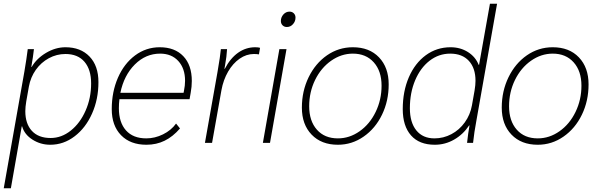

<svg xmlns="http://www.w3.org/2000/svg" viewBox="-32 -762 3196 1024"><path d="M98 -380Q110 -451 116 -500H149Q145 -463 135 -405H137Q163 -450 213.5 -480Q264 -510 317 -510Q398 -510 445.5 -460.5Q493 -411 493 -324Q493 -233 459 -156.5Q425 -80 366 -35Q307 10 236 10Q184 10 141 -17.5Q98 -45 86 -88H84L26 242H-12ZM454 -317Q454 -391 418.5 -432.5Q383 -474 317 -474Q270 -474 228.5 -451.5Q187 -429 159 -389.5Q131 -350 122 -300L108 -221Q103 -191 103 -169Q103 -102 138 -64Q173 -26 238 -26Q296 -26 345.5 -65.5Q395 -105 424.5 -172Q454 -239 454 -317Z M991 -330Q991 -300 985 -267L979 -233H605Q602 -209 602 -185Q602 -109 640 -66.5Q678 -24 748 -24Q794 -24 837.5 -45.5Q881 -67 907 -103L928 -77Q890 -33 846 -11.5Q802 10 749 10Q663 10 613.5 -41Q564 -92 564 -180Q564 -272 597 -347.5Q630 -423 688.5 -466.5Q747 -510 820 -510Q900 -510 945.5 -462.5Q991 -415 991 -330ZM955 -331Q955 -397 919 -436.5Q883 -476 822 -476Q745 -476 687 -418Q629 -360 610 -267H947L949 -277Q955 -306 955 -331Z M1128 -378Q1143 -465 1146 -500H1179Q1177 -461 1168 -412L1165 -395H1167Q1196 -451 1237.5 -480.5Q1279 -510 1329 -510Q1346 -510 1355 -507L1349 -472Q1337 -474 1322 -474Q1282 -474 1246 -449Q1210 -424 1184.5 -380Q1159 -336 1149 -281L1099 0H1061Z M1466 -650Q1466 -670 1479.5 -685Q1493 -700 1512 -700Q1526 -700 1535 -691Q1544 -682 1544 -668Q1544 -648 1530.5 -633Q1517 -618 1498 -618Q1484 -618 1475 -627Q1466 -636 1466 -650ZM1458 -500H1496L1408 0H1370Z M1578 -188Q1578 -276 1614 -350Q1650 -424 1712 -467Q1774 -510 1850 -510Q1938 -510 1989.5 -456Q2041 -402 2041 -312Q2041 -224 2005.5 -150.5Q1970 -77 1907.5 -33.5Q1845 10 1770 10Q1682 10 1630 -44Q1578 -98 1578 -188ZM2003 -305Q2003 -383 1961.5 -429.5Q1920 -476 1850 -476Q1788 -476 1734 -438Q1680 -400 1648.5 -335.5Q1617 -271 1617 -195Q1617 -117 1658 -70.5Q1699 -24 1770 -24Q1832 -24 1886 -62Q1940 -100 1971.5 -165Q2003 -230 2003 -305Z M2116 -180Q2116 -275 2148.5 -350Q2181 -425 2239 -467.5Q2297 -510 2371 -510Q2423 -510 2463.5 -484.5Q2504 -459 2521 -416H2523L2581 -742H2619L2509 -120Q2497 -57 2491 0H2459Q2464 -48 2472 -93H2470Q2438 -45 2390 -17.5Q2342 10 2287 10Q2204 10 2160 -40Q2116 -90 2116 -180ZM2485 -200 2499 -279Q2504 -309 2504 -331Q2504 -399 2468.5 -437.5Q2433 -476 2369 -476Q2308 -476 2259 -438Q2210 -400 2182 -333.5Q2154 -267 2154 -185Q2154 -109 2188.5 -66.5Q2223 -24 2285 -24Q2333 -24 2375.5 -46.5Q2418 -69 2447 -109.5Q2476 -150 2485 -200Z M2644 -188Q2644 -276 2680 -350Q2716 -424 2778 -467Q2840 -510 2916 -510Q3004 -510 3055.5 -456Q3107 -402 3107 -312Q3107 -224 3071.5 -150.5Q3036 -77 2973.5 -33.5Q2911 10 2836 10Q2748 10 2696 -44Q2644 -98 2644 -188ZM3069 -305Q3069 -383 3027.5 -429.5Q2986 -476 2916 -476Q2854 -476 2800 -438Q2746 -400 2714.5 -335.5Q2683 -271 2683 -195Q2683 -117 2724 -70.5Q2765 -24 2836 -24Q2898 -24 2952 -62Q3006 -100 3037.5 -165Q3069 -230 3069 -305Z"/></svg>

Font: Sarabun Thin
Style: Italic
Weight: 250
Italic angle: -10°
Designer: Suppakit Chalermlarp | Katatrad Co.,Ltd.
Foundry: Cadson Demak Co.,Ltd.
Version: Version 1.000; ttfautohint (v1.6)